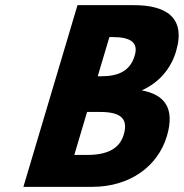

<svg xmlns="http://www.w3.org/2000/svg" viewBox="-20 -723 710 741"><path d="M279.1 -703.1 70.3 -1.9H336.3C481.7 -1.9 589.6 -81.8 624 -197.4C657.7 -310.4 610.1 -358.9 527.1 -374.2C595.7 -404.8 640.2 -460 659.4 -524.6C699.2 -658.1 617.4 -703.1 496.7 -703.1ZM357.1 -428.6 402.2 -579.9H414.9C484.6 -579.9 514.9 -558.6 499.9 -508.5C482.5 -449.8 438.7 -428.6 369.9 -428.6ZM266.8 -125.1 316.1 -290.9H366.3C441.9 -290.9 476.8 -267.9 457.5 -203.3C441.1 -148.1 392.6 -125.1 316.9 -125.1Z"/></svg>

Font: Hussar
Style: BdOblThree
Weight: 700
Foundry: Cannot Into Space Fonts
Version: Version 2.00